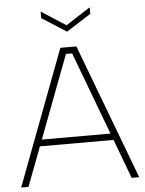

<svg xmlns="http://www.w3.org/2000/svg" viewBox="-59 -942 749 990"><g transform="rotate(-5 315.0 -447.5)"><path d="M332 -666H300L48 0H10L274 -700H357L621 0H582ZM112 -237H520V-203H112ZM443 -895V-861L316 -780L189 -861V-895L316 -813Z"/></g></svg>

Font: Albert Sans ExtraLight
Style: Regular
Weight: 250
Designer: Andreas Rasmussen
Foundry: a.Foundry
Version: Version 1.025